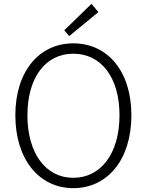

<svg xmlns="http://www.w3.org/2000/svg" viewBox="-20 -968 766 1001"><path d="M362 13C540 13 665 -135 665 -367C665 -598 540 -742 362 -742C186 -742 60 -598 60 -367C60 -135 186 13 362 13ZM362 -41C218 -41 123 -169 123 -367C123 -565 218 -688 362 -688C507 -688 603 -565 603 -367C603 -169 507 -41 362 -41ZM341 -780 493 -905 457 -948 315 -810Z"/></svg>

Font: Genne Gothic Light
Style: Regular
Weight: 300
Designer: Ryoko NISHIZUKA (kana & ideographs); Paul D. Hunt (Latin, Greek & Cyrillic); Wenlong ZHANG (bopomofo); Sandoll Communica
Foundry: Adobe Systems Incorporated
Version: Version 1.004;PS 1.004;hotconv 16.6.51;makeotf.lib2.5.65220